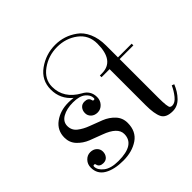

<svg xmlns="http://www.w3.org/2000/svg" viewBox="-198 -986 1199 1199"><g transform="rotate(-45 401.5 -386.5)"><path d="M250 -480Q273 -480 294 -477Q230 -531 230 -614Q230 -697 297.5 -745Q365 -793 447 -793Q527 -793 592 -746Q627 -722 648 -675Q669 -628 669 -565V-460H790V-445H669V-105Q669 -21 680 -12Q686 -7 696 -7Q721 -7 744.5 -36Q768 -65 783 -99L799 -93Q780 -45 748 -12.5Q716 20 674 20Q615 20 597.5 -15.5Q580 -51 580 -127V-445H509V-460H527Q639 -460 639 -612Q639 -688 581 -731.5Q523 -775 446.5 -775Q370 -775 309 -731.5Q248 -688 248 -621Q248 -518 350 -461Q402 -434 402 -377Q402 -347 382.5 -326.5Q363 -306 336.5 -306Q310 -306 293.5 -321.5Q277 -337 277 -359.5Q277 -382 290 -397.5Q303 -413 325 -413Q359 -413 365 -387Q366 -378 374.5 -378Q383 -378 383 -387Q383 -415 355.5 -437.5Q328 -460 271.5 -460Q215 -460 178.5 -439Q142 -418 142 -380.5Q142 -343 171 -320Q200 -297 241 -282Q282 -267 323.5 -250.5Q365 -234 394 -203Q423 -172 423 -128Q423 -53 369.5 -16.5Q316 20 237 20Q158 20 110 -8Q62 -36 62 -93Q62 -123 81.5 -143.5Q101 -164 127.5 -164Q154 -164 170.5 -148.5Q187 -133 187 -110.5Q187 -88 174 -72.5Q161 -57 139 -57Q105 -57 99 -83Q98 -92 89.5 -92Q81 -92 81 -83Q81 -53 114.5 -26.5Q148 0 214 0Q359 0 359 -94Q359 -152 260 -188Q218 -203 177 -219.5Q136 -236 107 -267Q78 -298 78 -342Q78 -406 128.5 -443Q179 -480 250 -480Z"/></g></svg>

Font: Elsie
Style: Regular
Weight: 400
Designer: Alejandro Inler
Foundry: Alejandro Inler
Version: 1.002